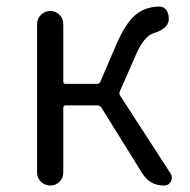

<svg xmlns="http://www.w3.org/2000/svg" viewBox="-20 -574 588 594"><path d="M350.6 -291Q347.7 -284.2 351.6 -278.3L507.8 -37.1Q511.7 -31.2 511.7 -24.4Q511.7 -18.6 508.8 -12.7Q502 0 487.3 0Q443.4 0 419.9 -38.1L293 -242.2Q289.1 -248 281.2 -248H183.6Q175.8 -248 175.8 -240.2V-40Q175.8 -23.4 164.1 -11.7Q152.3 0 135.7 0Q119.1 0 106.9 -11.7Q94.7 -23.4 94.7 -40V-499Q94.7 -516.6 106.9 -528.3Q119.1 -540 135.7 -540Q152.3 -540 164.1 -528.3Q175.8 -516.6 175.8 -499V-321.3Q175.8 -314.5 183.6 -314.5H279.3Q287.1 -314.5 290 -320.3L340.8 -438.5Q369.1 -502.9 398.9 -527.8Q428.7 -552.7 470.7 -553.7Q471.7 -553.7 472.7 -553.7Q487.3 -553.7 496.1 -541Q502 -530.3 502 -518.6Q502 -514.6 502 -509.8Q496.1 -483.4 456.1 -471.7Q423.8 -461.9 397.5 -397.5Z"/></svg>

Font: Gen Jyuu Gothic P Normal
Style: Regular
Weight: 300
Designer: [Source Han Sans]
Ryoko NISHIZUKA  (kana & ideographs); Paul D. Hunt (Latin, Greek & Cyrillic); Wenlong ZHANG  (bopomofo
Version: Version 1.002.20150607